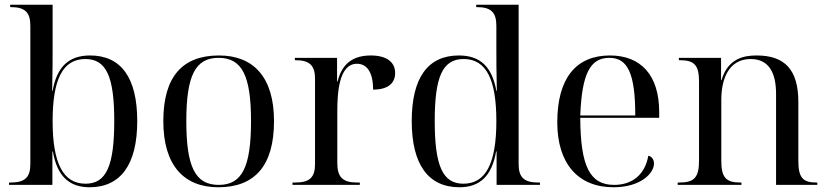

<svg xmlns="http://www.w3.org/2000/svg" viewBox="-20 -780 3496 810"><path d="M358 10C489 10 559 -86 559 -269C559 -452 491 -546 360 -546C270 -546 220 -498 202 -397H200C202 -469 202 -541 202 -576V-760H23V-750H26C85 -750 108 -728 108 -672V-87C108 -32 85 -10 26 -10H18V0H201V-141H203C221 -38 271 10 358 10ZM341 -5C247 -5 202 -90 202 -269C202 -442 243 -531 340 -531C428 -531 462 -458 462 -270C462 -79 428 -5 341 -5Z M901 10C1055 10 1136 -81 1136 -269C1136 -456 1048 -546 904 -546C749 -546 669 -456 669 -269C669 -81 757 10 901 10ZM903 0C804 0 766 -75 766 -269C766 -461 804 -536 902 -536C1001 -536 1039 -461 1039 -269C1039 -75 1001 0 903 0Z M1214 0H1498V-10H1485C1426 -10 1403 -33 1403 -92V-307C1403 -383 1408 -511 1486 -511C1521 -511 1554 -485 1554 -402C1621 -402 1647 -432 1647 -472C1647 -519 1610 -546 1544 -546C1447 -546 1417 -487 1404 -436H1402V-536H1224V-526H1227C1286 -526 1309 -504 1309 -448V-87C1309 -32 1286 -10 1227 -10H1214Z M1918 10C2005 10 2055 -38 2073 -141H2075V0H2258V-10H2250C2191 -10 2168 -32 2168 -87V-760H1989V-750H1992C2051 -750 2074 -728 2074 -672V-576C2074 -541 2074 -469 2076 -397H2074C2056 -498 2006 -546 1916 -546C1785 -546 1717 -452 1717 -269C1717 -86 1787 10 1918 10ZM1935 -5C1848 -5 1814 -79 1814 -270C1814 -458 1848 -531 1936 -531C2033 -531 2074 -442 2074 -269C2074 -90 2029 -5 1935 -5Z M2568 10C2683 10 2739 -49 2739 -90C2739 -105 2731 -120 2715 -123C2701 -42 2646 0 2571 0C2468 0 2429 -79 2428 -283H2761V-307C2761 -465 2682 -546 2553 -546C2411 -546 2331 -451 2331 -264C2331 -91 2418 10 2568 10ZM2660 -293H2428C2435 -468 2469 -536 2551 -536C2629 -536 2660 -468 2660 -293Z M2839 0H3108V-10H3103C3042 -10 3023 -32 3023 -102V-359C3023 -445 3053 -531 3147 -531C3225 -531 3254 -471 3254 -384V0H3428V-10H3423C3366 -10 3348 -32 3348 -102V-350C3348 -487 3290 -546 3172 -546C3121 -546 3051 -535 3024 -442H3022V-536H2844V-526H2849C2910 -526 2929 -504 2929 -436V-102C2929 -32 2909 -10 2847 -10H2839Z"/></svg>

Font: Noto Serif Display
Style: Regular
Weight: 400
Designer: Monotype Design Team
Foundry: Monotype Imaging Inc.
Version: Version 2.009